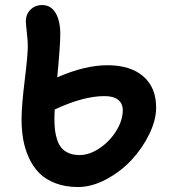

<svg xmlns="http://www.w3.org/2000/svg" viewBox="-20 -755 675 765"><path d="M291 -9.8Q240.7 -9.8 201.2 -24.9Q161.6 -40 136.5 -65.4Q111.3 -90.8 95.2 -126.2Q79.1 -161.6 72.5 -199.2Q65.9 -236.8 65.9 -279.8Q65.9 -332.5 78.4 -434.3Q90.8 -536.1 90.8 -571.8Q90.8 -590.3 86.9 -625.7Q83 -661.1 83 -669.9Q83 -698.2 101.6 -716.6Q120.1 -734.9 147.9 -734.9Q182.6 -734.9 201.4 -703.6Q220.2 -672.4 220.2 -618.2Q220.2 -573.7 208 -446.8Q318.4 -495.1 408.2 -495.1Q499.5 -495.1 550.8 -450.9Q602.1 -406.7 602.1 -326.2Q602.1 -276.4 574.5 -220Q546.9 -163.6 503.9 -117.4Q460.9 -71.3 403.3 -40.5Q345.7 -9.8 291 -9.8ZM196.8 -283.2Q196.8 -256.8 199.2 -236.3Q201.7 -215.8 208.3 -196.5Q214.8 -177.2 225.8 -164.8Q236.8 -152.3 254.6 -144.8Q272.5 -137.2 296.9 -137.2Q336.4 -137.2 377 -164.6Q417.5 -191.9 443.4 -233.9Q469.2 -275.9 469.2 -315.9Q469.2 -342.3 450.9 -357.2Q432.6 -372.1 396 -372.1Q312.5 -372.1 198.2 -318.8Q196.8 -300.8 196.8 -283.2Z"/></svg>

Font: Shantell Sans Bouncy
Style: Regular
Weight: 600
Designer: Stephen Nixon, Anya Danilova, Shantell Martin
Foundry: Arrow Type
Version: Version 1.006;[9816181b4]